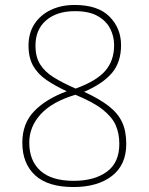

<svg xmlns="http://www.w3.org/2000/svg" viewBox="-20 -744 599 774"><path d="M276 10Q173 10 121.5 -37.5Q70 -85 70 -169Q70 -246 117.5 -295.5Q165 -345 249 -376Q202 -398 167.5 -421.5Q133 -445 114 -478Q95 -511 95 -560Q95 -611 119 -647.5Q143 -684 185 -704Q227 -724 281 -724Q375 -724 421.5 -677Q468 -630 468 -562Q468 -493 431 -449.5Q394 -406 319 -374Q380 -346 417.5 -317Q455 -288 472 -252Q489 -216 489 -164Q489 -79 431 -34.5Q373 10 276 10ZM285 -387Q368 -417 404 -458Q440 -499 440 -562Q440 -597 424.5 -628Q409 -659 374.5 -679Q340 -699 282 -699Q209 -699 166 -662Q123 -625 123 -560Q123 -515 141.5 -485Q160 -455 196 -432.5Q232 -410 285 -387ZM277 -15Q360 -15 410.5 -51.5Q461 -88 461 -164Q461 -205 447 -238Q433 -271 395 -301.5Q357 -332 284 -362Q190 -334 144 -283.5Q98 -233 98 -169Q98 -96 143 -55.5Q188 -15 277 -15Z"/></svg>

Font: Noto Serif Devanagari Thin
Style: Regular
Weight: 100
Designer: Universal Thirst, Indian Type Foundry and the Monotype Design Team
Foundry: Monotype Imaging Inc.
Version: Version 2.004; ttfautohint (v1.8.4.7-5d5b)